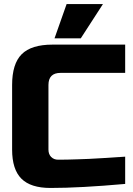

<svg xmlns="http://www.w3.org/2000/svg" viewBox="-20 -921 660 951"><path d="M40 0ZM600 -10Q377 10 230 10Q132 10 86 -36Q40 -82 40 -180V-500Q40 -605 87.5 -652.5Q135 -700 240 -700H600V-560H280Q220 -560 220 -500V-180Q220 -157 233.5 -143.5Q247 -130 268 -130Q289 -130 314 -130.5Q339 -131 366 -132Q393 -133 420.5 -134Q448 -135 491.5 -138Q535 -141 600 -145ZM250 -731 310 -901H490L380 -731Z"/></svg>

Font: Russo One
Style: Regular
Weight: 400
Designer: Jovanny lemonad
Foundry: Jovanny Lemonad
Version: Version 1.001